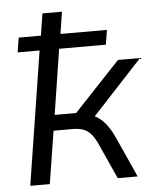

<svg xmlns="http://www.w3.org/2000/svg" viewBox="-51 -749 643 793"><g transform="rotate(-5 270.0 -352.5)"><path d="M42.4 0 129.5 -553.5H38.4L48.1 -614H140.3L154.5 -705H235.5L221.3 -614H414.1L404.3 -553.5H210.5L168.3 -283.1H257.4L448.5 -486.3H540L321.3 -250.4L291.5 -273.2Q316 -271.7 337 -260.5Q358.1 -249.3 376.9 -226.5Q395.7 -203.7 412.9 -165.9L487.7 0H405.2L338.6 -147.2Q325.9 -175.5 311.8 -190.9Q297.6 -206.3 279.4 -212.4Q261.2 -218.4 236.4 -218.4H158.1L123.4 0Z"/></g></svg>

Font: Nunito Sans 12pt ExtraLight
Style: Italic
Weight: 200
Italic angle: -9°
Designer: Vernon Adams
Foundry: Vernon Adams
Version: Version 3.101;gftools[0.9.27]